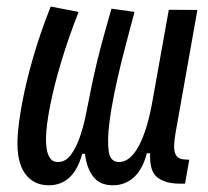

<svg xmlns="http://www.w3.org/2000/svg" viewBox="-20 -547 626 577"><path d="M126.5 9.8Q80.6 9.8 55.2 -25.4Q29.8 -60.5 32.7 -130.4Q34.7 -173.8 46.4 -236.8Q58.1 -299.8 79.6 -374.3Q101.1 -448.7 132.3 -527.3L216.3 -511.2Q185.5 -433.1 163.8 -360.6Q142.1 -288.1 130.6 -229.2Q119.1 -170.4 118.2 -133.3Q117.7 -117.7 120.1 -100.6Q122.6 -83.5 130.4 -71.8Q138.2 -60.1 154.3 -60.1Q177.2 -60.1 193.6 -82.5Q210 -105 220.7 -137.2Q231.4 -169.4 237.3 -198.7Q248.5 -255.9 256.8 -295.4Q265.1 -335 273.2 -367.7Q281.2 -400.4 291 -436Q300.8 -471.7 314.9 -521L384.3 -511.2Q378.9 -491.2 368.7 -453.1Q358.4 -415 346.4 -367.2Q334.5 -319.3 324.2 -269.8Q314 -220.2 308.6 -176.8Q302.2 -126 306.6 -93Q311 -60.1 337.9 -60.1Q371.1 -60.1 397 -108.2Q422.9 -156.2 438.5 -245.1L487.3 -517.6L573.2 -517.1L507.3 -146Q500 -103.5 506.3 -86.2Q512.7 -68.8 534.2 -67.9L548.8 -66.9L536.1 4.9H519.5Q477.1 4.9 452.9 -13.9Q428.7 -32.7 431.2 -86.4H421.4Q408.2 -37.1 381.8 -13.7Q355.5 9.8 319.3 9.8Q279.8 9.8 260 -16.4Q240.2 -42.5 235.4 -84.5H227.1Q201.2 9.8 126.5 9.8Z"/></svg>

Font: Cascadia Mono PL SemiLight
Style: Italic
Weight: 350
Italic angle: -10°
Monospace: yes
Designer: Aaron Bell
Foundry: Saja Typeworks
Version: Version 2404.023; ttfautohint (v1.8.4)